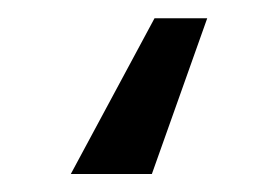

<svg xmlns="http://www.w3.org/2000/svg" viewBox="-20 11 307 212"><path d="M208.8 31.2 147.7 203.1H58.2L150.6 31.2Z"/></svg>

Font: InterMG
Style: Regular
Weight: 400
Designer: Rasmus Andersson
Foundry: rsms
Version: Version 3.019;December 26, 2023;FontCreator 15.0.0.2955 64-b